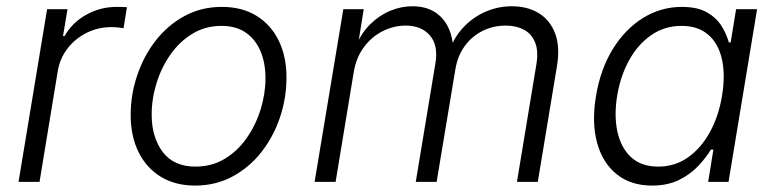

<svg xmlns="http://www.w3.org/2000/svg" viewBox="-20 -575 2452 607"><path d="M38.6 0 128.9 -545.9H193.4L179.2 -460.9H184.1Q207.5 -502.9 252.2 -528.1Q296.9 -553.2 348.1 -553.2Q356 -553.2 365.2 -553Q374.5 -552.7 381.3 -552.2L370.6 -485.8Q365.7 -486.8 355 -488Q344.2 -489.3 332 -489.3Q290 -489.3 253.9 -471.2Q217.8 -453.1 193.6 -421.9Q169.4 -390.6 162.6 -350.1L105 0Z M596.7 11.7Q534.2 11.7 488.5 -16.1Q442.9 -43.9 418 -94.2Q393.1 -144.5 393.1 -211.4Q393.1 -275.4 413.6 -336.4Q434.1 -397.5 471.9 -446.3Q509.8 -495.1 563 -524.2Q616.2 -553.2 681.6 -553.2Q744.6 -553.2 790.3 -525.4Q835.9 -497.6 860.8 -447.3Q885.7 -397 885.7 -330.1Q885.7 -265.1 865.2 -204.1Q844.7 -143.1 806.4 -94.2Q768.1 -45.4 714.8 -16.8Q661.6 11.7 596.7 11.7ZM598.1 -48.3Q649.9 -48.3 690.9 -73.2Q731.9 -98.1 760.5 -139.4Q789.1 -180.7 804.2 -230Q819.3 -279.3 819.3 -328.1Q819.3 -375.5 803.7 -412.8Q788.1 -450.2 757.3 -471.7Q726.6 -493.2 680.2 -493.2Q629.4 -493.2 588.6 -468.5Q547.9 -443.8 519 -402.8Q490.2 -361.8 474.9 -312.3Q459.5 -262.7 459.5 -212.4Q459.5 -141.6 494.1 -95Q528.8 -48.3 598.1 -48.3Z M974.6 0 1065.4 -545.9H1129.9L1109.9 -421.4L1102.5 -423.3Q1121.1 -469.7 1150.6 -498.5Q1180.2 -527.3 1214.6 -541.3Q1249 -555.2 1283.7 -555.2Q1325.2 -555.2 1353.8 -537.4Q1382.3 -519.5 1397.2 -488.3Q1412.1 -457 1412.6 -416L1402.3 -420.4Q1419.4 -462.9 1449.2 -492.9Q1479 -522.9 1517.6 -539.1Q1556.2 -555.2 1598.1 -555.2Q1647.9 -555.2 1683.6 -533.2Q1719.2 -511.2 1735.1 -469Q1751 -426.8 1740.7 -365.2L1680.2 0H1614.3L1675.3 -368.7Q1683.1 -412.6 1671.9 -440.4Q1660.6 -468.3 1636.2 -481.2Q1611.8 -494.1 1579.1 -494.1Q1538.6 -494.1 1504.6 -476.8Q1470.7 -459.5 1448.7 -428.7Q1426.8 -397.9 1419.9 -357.4L1360.4 0H1294.4L1356.4 -374Q1366.2 -431.2 1339.4 -462.6Q1312.5 -494.1 1262.7 -494.1Q1225.1 -494.1 1190.4 -476.8Q1155.8 -459.5 1131.1 -426.8Q1106.4 -394 1098.6 -348.6L1041 0Z M2041.5 11.7Q1974.6 11.7 1929.9 -23.9Q1885.3 -59.6 1867.7 -123.5Q1850.1 -187.5 1864.3 -272Q1878.4 -356.4 1917.2 -419.7Q1956.1 -482.9 2012.7 -518.1Q2069.3 -553.2 2135.7 -553.2Q2185.5 -553.2 2215.6 -535.6Q2245.6 -518.1 2261.5 -492.2Q2277.3 -466.3 2284.2 -440.9H2290L2307.1 -545.9H2373.5L2283.2 0H2218.8L2235.4 -102.1H2227.5Q2211.9 -76.2 2187 -49.8Q2162.1 -23.4 2126.2 -5.9Q2090.3 11.7 2041.5 11.7ZM2061 -48.3Q2113.8 -48.3 2155 -77.4Q2196.3 -106.4 2224.1 -157Q2252 -207.5 2262.7 -272.5Q2273.4 -337.4 2262.5 -387.2Q2251.5 -437 2219.2 -465.1Q2187 -493.2 2134.8 -493.2Q2080.6 -493.2 2038.3 -463.6Q1996.1 -434.1 1968.8 -384.3Q1941.4 -334.5 1931.2 -272.5Q1920.9 -210 1931.9 -158.9Q1942.9 -107.9 1975.1 -78.1Q2007.3 -48.3 2061 -48.3Z"/></svg>

Font: Inter Light
Style: Italic
Weight: 300
Italic angle: -9.3988°
Designer: Rasmus Andersson
Foundry: rsms
Version: Version 4.001;git-66647c0bb